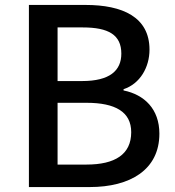

<svg xmlns="http://www.w3.org/2000/svg" viewBox="-20 -757 707 777"><path d="M97 0H343C507 0 625 -70 625 -216C625 -316 564 -374 480 -391V-396C547 -418 585 -485 585 -556C585 -688 476 -737 326 -737H97ZM213 -429V-646H315C419 -646 471 -616 471 -540C471 -471 424 -429 312 -429ZM213 -91V-341H330C447 -341 511 -304 511 -222C511 -132 445 -91 330 -91Z"/></svg>

Font: Noto Sans CJK HK Medium
Style: Regular
Weight: 500
Designer: Ryoko NISHIZUKA 西塚涼子 (kana, bopomofo & ideographs); Paul D. Hunt (Latin, Greek & Cyrillic); Sandoll Communications 산돌커뮤니
Foundry: Adobe
Version: Version 2.004;hotconv 1.0.118;makeotfexe 2.5.65603